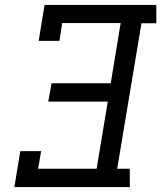

<svg xmlns="http://www.w3.org/2000/svg" viewBox="-20 -755 651 775"><path d="M38 0 62 -145H146L134 -74H370L415 -345H175L188 -419H427L467 -662H231L220 -590H136L160 -735H611V-661H551L453 -74H504V0Z"/></svg>

Font: Iosevka Etoile Oblique
Style: Regular
Weight: 400
Italic angle: -9°
Designer: Belleve Invis
Foundry: Belleve Invis
Version: Version 15.5.2; ttfautohint (v1.8.4)